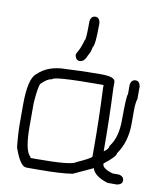

<svg xmlns="http://www.w3.org/2000/svg" viewBox="-76 -730 652 776"><g transform="rotate(10 250.0 -341.5)"><path d="M315.9 -442.9Q374.5 -442.9 374.5 -421.4V-396Q380.4 -268.1 380.4 -138.2Q399.9 -150.4 399.9 -163.6Q431.2 -203.1 431.2 -274.9Q431.2 -375 437 -382.3V-421.4Q440.4 -442.9 458.5 -442.9Q474.1 -442.9 478 -421.4V-370.6Q472.2 -352.5 472.2 -321.8V-267.1Q472.2 -192.9 435.1 -140.1Q435.1 -125.5 388.2 -89.4V-87.4Q388.2 -68.8 431.2 -56.2H456.5Q478 -52.7 478 -34.7Q478 -19 456.5 -15.1H417.5Q367.2 -30.8 355 -58.1Q355 -60.1 353 -64Q273.9 -26.9 272.9 -26.9Q223.6 -19 130.4 -19H83.5Q58.1 -19 32.7 -93.3Q26.9 -147.5 26.9 -192.9V-267.1Q26.9 -375 58.1 -397.9Q100.1 -439 173.3 -439Q239.3 -442.9 315.9 -442.9ZM67.9 -185.1Q67.9 -84 93.3 -64V-60.1H120.6Q261.7 -60.1 278.8 -75.7Q335 -100.6 339.4 -108.9V-144Q339.4 -261.2 333.5 -388.2V-401.9H331.5Q124.5 -401.9 124.5 -388.2Q107.4 -388.2 81.5 -362.8Q72.8 -350.6 67.9 -280.8ZM253.9 -668Q269.5 -668 273.4 -646.5V-638.7Q273.4 -554.7 263.7 -544.9Q259.8 -522.5 250 -507.8Q239.7 -480.5 220.7 -480.5Q205.1 -480.5 201.2 -502Q201.2 -507.8 210.9 -523.4Q221.2 -544.4 226.6 -566.4Q232.4 -566.4 232.4 -642.6V-646.5Q235.8 -668 253.9 -668Z"/></g></svg>

Font: CEF Fonts CJK Mono
Style: Regular
Weight: 400
Designer: PartyBoss (派对大魔王)
Version: Release 2.25